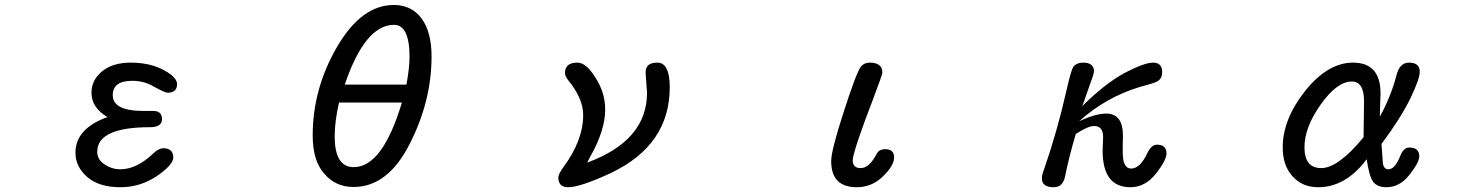

<svg xmlns="http://www.w3.org/2000/svg" viewBox="-20 -743 6040 784"><path d="M335.9 -20.5Q288.1 -62.5 288.1 -119.1Q288.1 -214.8 410.2 -261.7L418.9 -264.6Q353.5 -303.7 353.5 -364.3Q353.5 -417 398.4 -453.1Q441.4 -487.3 514.6 -487.3Q615.2 -487.3 681.6 -435.5Q703.1 -416 703.1 -400.4Q703.1 -364.3 664.1 -364.3Q654.3 -364.3 611.3 -387.7Q569.3 -413.1 520.5 -413.1Q440.4 -413.1 440.4 -354.5Q440.4 -290 565.4 -290H605.5Q641.6 -290 641.6 -256.8Q641.6 -223.6 592.8 -223.6Q377 -223.6 377 -123Q377 -91.8 406.2 -72.3Q435.5 -51.8 471.7 -51.8Q538.1 -51.8 605.5 -116.2Q627.9 -137.7 646.5 -137.7Q687.5 -137.7 687.5 -99.6Q687.5 -70.3 621.1 -24.4Q552.7 21.5 471.7 21.5Q383.8 21.5 335.9 -20.5Z M1303.7 -34.2Q1256.8 -86.9 1256.8 -189.5Q1256.8 -380.9 1356.4 -551.8Q1456.1 -722.7 1587.9 -722.7Q1660.2 -722.7 1701.2 -668Q1742.2 -612.3 1742.2 -512.7Q1742.2 -329.1 1652.3 -154.3Q1563.5 20.5 1423.8 20.5Q1349.6 20.5 1303.7 -34.2ZM1652.3 -509.8Q1652.3 -641.6 1588.9 -641.6Q1470.7 -641.6 1387.7 -397.5H1639.6Q1652.3 -466.8 1652.3 -509.8ZM1621.1 -324.2H1364.3Q1346.7 -248 1346.7 -186.5Q1346.7 -60.5 1423.8 -60.5Q1483.4 -60.5 1532.2 -126Q1581.1 -191.4 1621.1 -324.2Z M2259.8 -18.6Q2259.8 -31.2 2279.3 -58.6Q2361.3 -168.9 2361.3 -273.4Q2361.3 -340.8 2299.8 -416Q2287.1 -431.6 2287.1 -445.3Q2287.1 -487.3 2337.9 -487.3Q2374 -487.3 2412.1 -424.8Q2451.2 -364.3 2451.2 -295.9Q2451.2 -210 2388.7 -100.6L2377.9 -79.1Q2622.1 -168.9 2622.1 -364.3L2617.2 -431.6L2616.2 -448.2Q2616.2 -487.3 2664.1 -487.3Q2714.8 -487.3 2714.8 -386.7Q2714.8 -151.4 2475.6 -37.1Q2349.6 21.5 2299.8 21.5Q2259.8 21.5 2259.8 -18.6Z M3374 -85Q3374 -128.9 3424.8 -285.2Q3475.6 -443.4 3495.1 -470.7Q3508.8 -487.3 3531.2 -487.3Q3583 -487.3 3583 -446.3Q3583 -438.5 3543.9 -335Q3510.7 -250 3483.4 -169.9Q3461.9 -103.5 3461.9 -88.9Q3461.9 -56.6 3494.1 -56.6Q3529.3 -56.6 3559.6 -114.3Q3569.3 -133.8 3594.7 -133.8Q3630.9 -133.8 3630.9 -100.6Q3630.9 -66.4 3585 -22.5Q3540 21.5 3478.5 21.5Q3374 21.5 3374 -85Z M4234.4 -14.6Q4234.4 -30.3 4244.1 -53.7Q4298.8 -213.9 4333 -366.2Q4353.5 -458 4363.3 -470.7Q4377 -487.3 4402.3 -487.3Q4447.3 -487.3 4447.3 -451.2L4443.4 -434.6L4399.4 -309.6Q4490.2 -400.4 4572.3 -445.3Q4653.3 -487.3 4688.5 -487.3Q4725.6 -487.3 4725.6 -448.2Q4725.6 -423.8 4708 -412.1Q4697.3 -404.3 4636.7 -388.7Q4496.1 -346.7 4386.7 -248Q4454.1 -279.3 4497.1 -279.3Q4565.4 -279.3 4565.4 -188.5L4564.5 -149.4V-121.1Q4564.5 -54.7 4598.6 -54.7Q4635.7 -54.7 4665 -118.2Q4681.6 -152.3 4704.1 -152.3Q4743.2 -152.3 4743.2 -116.2Q4743.2 -88.9 4700.2 -34.2Q4656.2 21.5 4595.7 21.5Q4482.4 21.5 4482.4 -127.9L4484.4 -183.6Q4484.4 -228.5 4447.3 -228.5Q4423.8 -228.5 4373 -196.3Q4345.7 -105.5 4329.1 -22.5Q4320.3 21.5 4282.2 21.5Q4234.4 21.5 4234.4 -14.6Z M5256.8 -24.4Q5217.8 -67.4 5217.8 -141.6Q5217.8 -255.9 5309.6 -372.1Q5402.3 -487.3 5504.9 -487.3Q5617.2 -487.3 5617.2 -361.3L5615.2 -306.6L5614.3 -266.6Q5659.2 -347.7 5682.6 -436.5Q5695.3 -487.3 5733.4 -487.3Q5777.3 -487.3 5777.3 -450.2Q5777.3 -420.9 5739.3 -341.8Q5699.2 -259.8 5621.1 -155.3L5627 -73.2Q5631.8 -51.8 5649.4 -51.8Q5675.8 -51.8 5697.3 -105.5Q5710.9 -140.6 5734.4 -140.6Q5775.4 -140.6 5775.4 -104.5Q5775.4 -80.1 5735.4 -29.3Q5695.3 21.5 5641.6 21.5Q5603.5 21.5 5586.9 -1Q5571.3 -21.5 5560.5 -92.8Q5475.6 21.5 5362.3 21.5Q5296.9 21.5 5256.8 -24.4ZM5547.9 -182.6 5549.8 -329.1Q5549.8 -410.2 5500 -410.2Q5439.5 -410.2 5373 -316.4Q5306.6 -222.7 5306.6 -141.6Q5306.6 -56.6 5375 -56.6Q5444.3 -56.6 5547.9 -182.6Z"/></svg>

Font: KTXP_ComRound
Style: Medium
Weight: 500
Version: Version 1.01;May 16, 2022;FontCreator 13.0.0.2683 64-bit